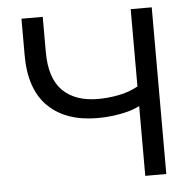

<svg xmlns="http://www.w3.org/2000/svg" viewBox="-51 -757 826 809"><g transform="rotate(-5 362.0 -352.5)"><path d="M531 0V-295Q510 -284 480.5 -276Q451 -268 418 -264Q385 -260 353 -260Q219 -260 144 -333Q69 -406 69 -550V-705H159V-557Q159 -445 212 -392.5Q265 -340 362 -340Q404 -340 448.5 -348.5Q493 -357 531 -378V-705H620V0Z"/></g></svg>

Font: Nunito Sans 8pt
Style: Regular
Weight: 400
Version: Version 3.101;gftools[0.9.27]